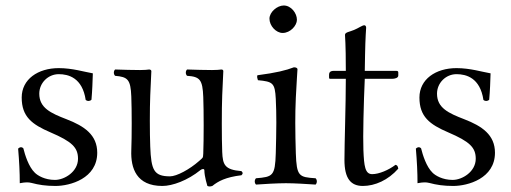

<svg xmlns="http://www.w3.org/2000/svg" viewBox="-20 -667 1862 699"><path d="M46 -126C50 -79 52 -40 52 0C62 -2 71 -3 76 -3C83 -3 88 -3 95 -1C121 6 147 10 182 10C235 10 334 -17 334 -111C334 -176 287 -208 222 -233C165 -255 123 -274 123 -326C123 -365 155 -397 194 -397C229 -397 280 -384 292 -303C298 -298 307 -298 313 -304C316 -338 317 -369 318 -400C288 -405 244 -419 194 -419C118 -419 59 -378.3 59 -312C59 -242 96.3 -214 164 -185C242.3 -151.4 264 -130 264 -89C264 -42 215 -12 180 -12C143 -12 117 -28 107 -38C84 -60 71 -103 65 -127C59 -133 52 -132 46 -126Z M571 10C608 10 663 -10 710 -48C715 -52 724 -54 724 -47C724 -25 735 10 735 10C742 13 746 12 753 10C774 -7 801 -22 859 -29C865 -35 865 -38 859 -44C798 -49 790.9 -67 789 -114C787 -164 787 -270 789 -320C790.2 -349 793 -408 793 -408C793 -411 791 -414 786 -414C781 -413 766 -412 752 -412C721 -412 696 -413 661 -414C655 -408 655 -397 661 -391C708 -388 717.5 -376.9 720 -314C722 -264 722 -158 720 -108C719.3 -90 718 -93 705 -81C670 -50 623 -25 599 -25C539.9 -25 530.4 -48.1 527 -133C525 -183 525 -270 527 -320C528.2 -349 531 -408 531 -408C531 -411 528 -414 523 -414C518 -413 504 -412 490 -412C459 -412 434 -413 399 -414C393 -408 393 -397 399 -391C445 -387 455.5 -378 458 -316C460 -266 460 -170 458 -120C455.4 -54.1 477 10 571 10Z M961 -599C961 -573 985 -547 1009 -547C1037 -547 1061 -573.9 1061 -595C1061 -619 1040 -647 1013 -647C989 -647 961 -623 961 -599ZM1057 -109C1055.9 -139 1055 -189.5 1055 -219.5C1055 -249.5 1055.5 -281 1057 -311.3C1059.5 -360.9 1063 -415 1063 -415C1063 -419 1058 -422 1050 -422C1021.5 -411 986 -402 917 -393C915 -387 917 -381 919 -375C973.5 -369.9 981 -365 984 -307C985.5 -277 986 -250.5 986 -220.5C986 -190.5 984.9 -139 984 -109C981.5 -26 973 -23 912 -18C906 -12 906 -1 912 5C938 3 991.3 0 1021 0C1052 0 1099 3 1129 5C1135 -1 1135 -12 1129 -18C1068 -22 1060 -25 1057 -109Z M1195 -409C1182 -409 1178 -403 1178 -395V-386C1178 -381 1179 -380 1183 -380H1239C1239 -285 1234 -145 1234 -85C1234 -17 1257 10 1301 10C1345 10 1393 -11 1430 -53C1428 -63 1426.5 -65 1420 -67C1395 -48 1360 -33 1335 -33C1309 -33 1305.4 -62 1303 -121C1301 -171 1304 -291 1308 -380H1407C1417 -380 1430 -383 1430 -392V-403C1430 -407 1428 -409 1423 -409H1308L1309 -466C1310.1 -528 1313 -566 1313 -566C1313 -572 1310 -575 1306 -575C1299 -575 1284 -564 1269 -558C1253 -551 1236 -550 1236 -540C1236 -529 1239 -515 1239 -409Z M1494 -126C1498 -79 1500 -40 1500 0C1510 -2 1519 -3 1524 -3C1531 -3 1536 -3 1543 -1C1569 6 1595 10 1630 10C1683 10 1782 -17 1782 -111C1782 -176 1735 -208 1670 -233C1613 -255 1571 -274 1571 -326C1571 -365 1603 -397 1642 -397C1677 -397 1728 -384 1740 -303C1746 -298 1755 -298 1761 -304C1764 -338 1765 -369 1766 -400C1736 -405 1692 -419 1642 -419C1566 -419 1507 -378.3 1507 -312C1507 -242 1544.3 -214 1612 -185C1690.3 -151.4 1712 -130 1712 -89C1712 -42 1663 -12 1628 -12C1591 -12 1565 -28 1555 -38C1532 -60 1519 -103 1513 -127C1507 -133 1500 -132 1494 -126Z"/></svg>

Font: Libertinus Serif Display
Style: Regular
Weight: 400
Designer: Philipp H. Poll
Foundry: Khaled Hosny
Version: Version 6.1